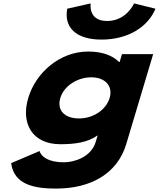

<svg xmlns="http://www.w3.org/2000/svg" viewBox="-20 -830 931 1125"><path d="M765.5 -810C765.5 -810 721.3 -707 607.6 -707C493.9 -707 511.4 -810 511.4 -810L374 -779C354 -672 421.8 -598 575 -598C730.1 -598 847 -672 891 -779ZM45.3 126C61.9 251 178.3 275 307.8 275C514.1 275 668.4 186 719.8 14L877.5 -513H694.8L681 -467H677.4C638.2 -506 578.3 -528 496 -528C331.9 -528 190.4 -406 145.5 -256C100.7 -106 169.5 15 333.6 15C418.3 15 493.8 5 552.4 -37L541 1C513.8 92 413.2 121 353.9 121C260.7 121 221.3 86 211.5 55ZM333.5 -256C354.8 -327 433.9 -377 514.9 -377C594.8 -377 643.5 -327 622.3 -256C601.4 -186 526.3 -136 442.9 -136C355.7 -136 312.6 -186 333.5 -256Z"/></svg>

Font: Hussar
Style: BdSuprExtOblThree
Weight: 700
Foundry: Cannot Into Space Fonts
Version: Version 2.00